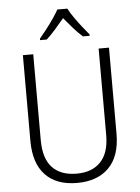

<svg xmlns="http://www.w3.org/2000/svg" viewBox="-62 -995 766 1053"><g transform="rotate(-5 321.0 -468.5)"><path d="M558 -240Q558 -117 495 -53.5Q432 10 320 10Q206 10 145 -54.5Q84 -119 84 -242V-714H141V-242Q141 -140 187.5 -90.5Q234 -41 322 -41Q407 -41 454 -90.5Q501 -140 501 -238V-714H558ZM349 -947Q361 -924 380.5 -896Q400 -868 421 -841.5Q442 -815 458 -796V-788H421Q396 -810 370 -839.5Q344 -869 321 -897Q298 -869 272 -839.5Q246 -810 222 -788H185V-796Q202 -816 223 -843Q244 -870 263 -897.5Q282 -925 294 -947Z"/></g></svg>

Font: Noto Sans Lao UI SemCond Light
Style: Regular
Weight: 300
Width: 4
Designer: Monotype Design Team
Foundry: Monotype Imaging Inc.
Version: Version 2.000; ttfautohint (v1.8.4.7-5d5b)